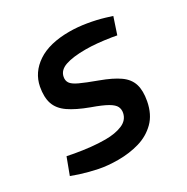

<svg xmlns="http://www.w3.org/2000/svg" viewBox="-127 -619 714 734"><g transform="rotate(-30 230.0 -252.0)"><path d="M191 7Q145 7 108 -0.5Q71 -8 33 -20L-1 -32L26 -104L57 -98Q91 -92 123.5 -88.5Q156 -85 187 -85Q230 -85 260 -97.5Q290 -110 296 -139Q299 -154 293 -166.5Q287 -179 265.5 -191.5Q244 -204 199 -220Q145 -240 114 -261.5Q83 -283 73 -312.5Q63 -342 71 -385Q82 -442 133.5 -476.5Q185 -511 273 -511Q309 -511 348 -504.5Q387 -498 420 -488L449 -479L425 -407L403 -411Q371 -416 344 -418.5Q317 -421 293 -421Q237 -421 205 -410Q173 -399 168 -372Q165 -357 172.5 -345.5Q180 -334 204.5 -322.5Q229 -311 278 -293Q330 -274 359 -253.5Q388 -233 397 -204Q406 -175 398 -132Q388 -79 357 -48.5Q326 -18 283 -5.5Q240 7 191 7Z"/></g></svg>

Font: REM
Style: Italic
Weight: 400
Italic angle: -11°
Designer: Octavio Pardo
Foundry: Ashler Design
Version: Version 1.005;gftools[0.9.28]